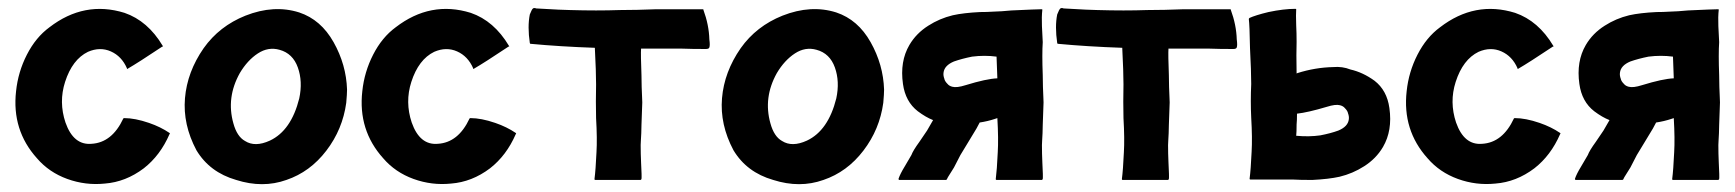

<svg xmlns="http://www.w3.org/2000/svg" viewBox="-20 -446 4320 478"><path d="M402 -115Q404 -114 402 -112Q379 -59 338 -27Q293 7 241 11Q193 16 147.5 -0.5Q102 -17 72 -52Q9 -122 20 -219Q25 -267 47 -310Q69 -353 103 -378Q190 -445 290 -414Q348 -394 385 -332Q387 -330 384 -330Q324 -290 298 -275Q296 -273 296 -276Q283 -306 256 -318Q229 -330 199 -317Q160 -298 142 -242Q126 -192 143 -141Q163 -84 208 -88Q259 -91 287 -151Q288 -152 289 -152Q316 -152 351 -140Q380 -130 402 -115Z M725 -415Q779 -397 810.5 -341Q842 -285 844 -223Q844 -212 842 -190Q833 -124 792.5 -71Q752 -18 693 2Q634 23 568 2Q502 -17 469 -72Q435 -136 440.5 -201.5Q446 -267 487 -326Q526 -381 591 -407Q662 -435 725 -415ZM725 -201Q734 -243 721.5 -278Q709 -313 676 -322Q648 -330 622 -313Q596 -296 577 -264Q543 -203 561 -139Q570 -106 590 -95Q615 -79 652 -96Q705 -121 725 -201Z M1264 -115Q1266 -114 1264 -112Q1241 -59 1200 -27Q1155 7 1103 11Q1055 16 1009.5 -0.5Q964 -17 934 -52Q871 -122 882 -219Q887 -267 909 -310Q931 -353 965 -378Q1052 -445 1152 -414Q1210 -394 1247 -332Q1249 -330 1246 -330Q1186 -290 1160 -275Q1158 -273 1158 -276Q1145 -306 1118 -318Q1091 -330 1061 -317Q1022 -298 1004 -242Q988 -192 1005 -141Q1025 -84 1070 -88Q1121 -91 1149 -151Q1150 -152 1151 -152Q1178 -152 1213 -140Q1242 -130 1264 -115Z M1731 -422Q1745 -384 1746 -348Q1748 -333 1746 -328Q1745 -324 1737 -324Q1702 -324 1676 -325H1614H1576Q1575 -310 1577 -259Q1577 -246 1577.5 -229.5Q1578 -213 1578.5 -204.5Q1579 -196 1579 -191Q1579 -183 1577 -135Q1577 -126 1576.5 -114.5Q1576 -103 1575.5 -96Q1575 -89 1575 -85Q1575 -63 1576 -42Q1578 -5 1577 0L1575 2H1462Q1460 2 1460 0Q1463 -23 1465 -67Q1467 -100 1464 -152Q1463 -192 1464 -236Q1464 -267 1461 -325V-327Q1374 -330 1300 -337L1299 -339Q1293 -380 1299 -410Q1304 -423 1307 -425Q1310 -427 1315 -425Q1383 -421 1399 -421Q1467 -419 1523 -421Q1545 -421 1566.5 -421.5Q1588 -422 1599 -422.5Q1610 -423 1614 -423H1731Z M2062 -415Q2116 -397 2147.5 -341Q2179 -285 2181 -223Q2181 -212 2179 -190Q2170 -124 2129.5 -71Q2089 -18 2030 2Q1971 23 1905 2Q1839 -17 1806 -72Q1772 -136 1777.5 -201.5Q1783 -267 1824 -326Q1863 -381 1928 -407Q1999 -435 2062 -415ZM2062 -201Q2071 -243 2058.5 -278Q2046 -313 2013 -322Q1985 -330 1959 -313Q1933 -296 1914 -264Q1880 -203 1898 -139Q1907 -106 1927 -95Q1952 -79 1989 -96Q2042 -121 2062 -201Z M2355 -293Q2331 -283 2329 -265Q2328 -258 2331 -250Q2332 -244 2339 -237Q2343 -232 2351 -230Q2362 -227 2384 -234Q2436 -250 2463 -251L2461 -305Q2431 -309 2400 -305Q2375 -300 2355 -293ZM2576 -259Q2576 -246 2576.5 -229.5Q2577 -213 2577.5 -204.5Q2578 -196 2578 -191Q2578 -183 2576 -135Q2576 -126 2575.5 -114.5Q2575 -103 2574.5 -96Q2574 -89 2574 -85Q2574 -63 2575 -42Q2577 -5 2576 0L2574 2H2461Q2459 2 2459 0Q2462 -23 2464 -67Q2466 -100 2463 -152L2457 -150Q2439 -144 2419 -141Q2415 -133 2411 -126L2388 -88Q2372 -62 2371 -60L2355 -29L2345 -13Q2339 -4 2337 1L2335 2H2218V1H2217V-1Q2221 -13 2232 -31L2249 -60Q2253 -71 2269 -93L2288 -121L2303 -147Q2285 -154 2265 -169Q2234 -193 2228 -237Q2220 -293 2244 -334Q2261 -363 2291 -382Q2319 -400 2352 -408Q2379 -414 2420 -416Q2437 -416 2452 -417L2474 -418L2498 -420Q2563 -423 2573 -423Q2575 -423 2575 -422Q2573 -404 2574 -381Q2576 -343 2576 -341Q2574 -312 2576 -259Z M3044 -422Q3058 -384 3059 -348Q3061 -333 3059 -328Q3058 -324 3050 -324Q3015 -324 2989 -325H2927H2889Q2888 -310 2890 -259Q2890 -246 2890.5 -229.5Q2891 -213 2891.5 -204.5Q2892 -196 2892 -191Q2892 -183 2890 -135Q2890 -126 2889.5 -114.5Q2889 -103 2888.5 -96Q2888 -89 2888 -85Q2888 -63 2889 -42Q2891 -5 2890 0L2888 2H2775Q2773 2 2773 0Q2776 -23 2778 -67Q2780 -100 2777 -152Q2776 -192 2777 -236Q2777 -267 2774 -325V-327Q2687 -330 2613 -337L2612 -339Q2606 -380 2612 -410Q2617 -423 2620 -425Q2623 -427 2628 -425Q2696 -421 2712 -421Q2780 -419 2836 -421Q2858 -421 2879.5 -421.5Q2901 -422 2912 -422.5Q2923 -423 2927 -423H3044Z M3312 -121Q3336 -131 3338 -149Q3339 -156 3336 -164Q3335 -170 3328 -177Q3324 -182 3316 -184Q3305 -187 3283 -180Q3236 -166 3209 -163Q3209 -146 3208 -136Q3208 -117 3207 -108Q3239 -105 3267 -109Q3293 -114 3312 -121ZM3402 -245Q3433 -221 3439 -177Q3447 -121 3423 -80Q3406 -51 3376 -32Q3348 -14 3315 -6Q3288 0 3247 2Q3215 2 3200 1H3093Q3091 1 3091 -1Q3094 -24 3096 -68Q3098 -102 3095 -153Q3093 -194 3095 -237Q3095 -268 3092 -326Q3091 -384 3089 -399L3090 -400V-401Q3105 -408 3138 -416Q3176 -424 3205 -424Q3207 -424 3207 -423Q3206 -411 3207 -383Q3208 -364 3208 -342Q3207 -314 3208 -263L3210 -264Q3254 -278 3299 -279Q3322 -281 3342 -273Q3373 -266 3402 -245Z M3864 -115Q3866 -114 3864 -112Q3841 -59 3800 -27Q3755 7 3703 11Q3655 16 3609.5 -0.5Q3564 -17 3534 -52Q3471 -122 3482 -219Q3487 -267 3509 -310Q3531 -353 3565 -378Q3652 -445 3752 -414Q3810 -394 3847 -332Q3849 -330 3846 -330Q3786 -290 3760 -275Q3758 -273 3758 -276Q3745 -306 3718 -318Q3691 -330 3661 -317Q3622 -298 3604 -242Q3588 -192 3605 -141Q3625 -84 3670 -88Q3721 -91 3749 -151Q3750 -152 3751 -152Q3778 -152 3813 -140Q3842 -130 3864 -115Z M4039 -293Q4015 -283 4013 -265Q4012 -258 4015 -250Q4016 -244 4023 -237Q4027 -232 4035 -230Q4046 -227 4068 -234Q4120 -250 4147 -251L4145 -305Q4115 -309 4084 -305Q4059 -300 4039 -293ZM4260 -259Q4260 -246 4260.5 -229.5Q4261 -213 4261.5 -204.5Q4262 -196 4262 -191Q4262 -183 4260 -135Q4260 -126 4259.5 -114.5Q4259 -103 4258.5 -96Q4258 -89 4258 -85Q4258 -63 4259 -42Q4261 -5 4260 0L4258 2H4145Q4143 2 4143 0Q4146 -23 4148 -67Q4150 -100 4147 -152L4141 -150Q4123 -144 4103 -141Q4099 -133 4095 -126L4072 -88Q4056 -62 4055 -60L4039 -29L4029 -13Q4023 -4 4021 1L4019 2H3902V1H3901V-1Q3905 -13 3916 -31L3933 -60Q3937 -71 3953 -93L3972 -121L3987 -147Q3969 -154 3949 -169Q3918 -193 3912 -237Q3904 -293 3928 -334Q3945 -363 3975 -382Q4003 -400 4036 -408Q4063 -414 4104 -416Q4121 -416 4136 -417L4158 -418L4182 -420Q4247 -423 4257 -423Q4259 -423 4259 -422Q4257 -404 4258 -381Q4260 -343 4260 -341Q4258 -312 4260 -259Z"/></svg>

Font: Tovari Sans
Style: Bold
Weight: 700
Designer: Verneri Kontto, Denis Ignatov
Foundry: Verneri Kontto
Version: Version 1.10 May 7, 2019